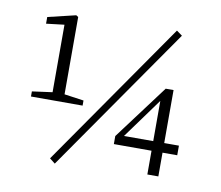

<svg xmlns="http://www.w3.org/2000/svg" viewBox="-81 -818 1084 941"><g transform="rotate(10 461.0 -347.0)"><path d="M77.1 -277.3V-302.7L177.7 -316.4V-652.3L87.9 -641.6V-674.8L226.6 -708L237.3 -701.2V-316.4L334 -302.7V-277.3ZM221.7 4.9 725.6 -719.7 753.9 -699.2 249 26.4ZM517.6 -118.2V-158.2L720.7 -429.7H759.8V-166H833V-118.2H759.8V0H705.1V-118.2ZM559.6 -166H705.1V-366.2Z"/></g></svg>

Font: GenEi Koburi Mincho v6
Style: Regular
Weight: 400
Designer: o_tamon (Modified)
Foundry: o_tamon / Adobe Systems Incorporated
Version: Version 6.1